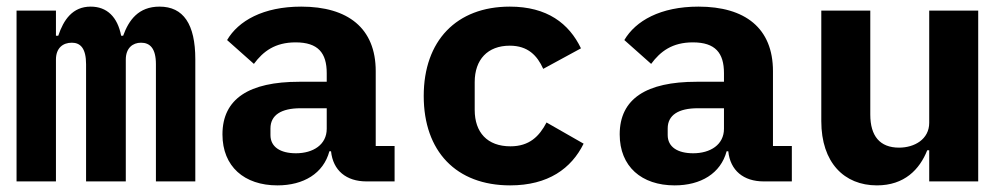

<svg xmlns="http://www.w3.org/2000/svg" viewBox="-20 -548 3040 580"><path d="M149 0V-368C149 -403 170 -419 197 -419C223 -419 240 -402 240 -354V0H360V-368C360 -403 381 -419 406 -419C433 -419 451 -402 451 -354V0H570V-369C570 -475 534 -528 462 -528C398 -528 369 -487 352 -440H346C335 -497 303 -528 254 -528C199 -528 172 -488 156 -440H149V-516H30V0Z M1172 0V-107H1115V-333C1115 -463 1031 -528 890 -528C775 -528 700 -485 666 -427L747 -355C775 -393 811 -420 873 -420C941 -420 967 -388 967 -327V-301H884C733 -301 652 -250 652 -142C652 -45 718 12 818 12C897 12 957 -24 975 -91H980C986 -33 1026 0 1087 0ZM874 -85C827 -85 797 -104 797 -140V-160C797 -200 829 -221 888 -221H967V-159C967 -111 926 -85 874 -85Z M1521 12C1636 12 1706 -39 1743 -114L1631 -178C1609 -136 1579 -106 1522 -106C1452 -106 1414 -148 1414 -216V-300C1414 -368 1453 -410 1520 -410C1575 -410 1603 -380 1621 -340L1735 -402C1699 -477 1633 -528 1520 -528C1359 -528 1260 -425 1260 -258C1260 -91 1358 12 1521 12Z M2372 0V-107H2315V-333C2315 -463 2231 -528 2090 -528C1975 -528 1900 -485 1866 -427L1947 -355C1975 -393 2011 -420 2073 -420C2141 -420 2167 -388 2167 -327V-301H2084C1933 -301 1852 -250 1852 -142C1852 -45 1918 12 2018 12C2097 12 2157 -24 2175 -91H2180C2186 -33 2226 0 2287 0ZM2074 -85C2027 -85 1997 -104 1997 -140V-160C1997 -200 2029 -221 2088 -221H2167V-159C2167 -111 2126 -85 2074 -85Z M2787 0H2935V-516H2787V-177C2787 -127 2742 -102 2696 -102C2638 -102 2609 -137 2609 -202V-516H2461V-182C2461 -57 2530 12 2629 12C2712 12 2758 -36 2781 -94H2787Z"/></svg>

Font: IBM Plex Mono
Style: Bold
Weight: 700
Monospace: yes
Designer: Mike Abbink, Paul van der Laan, Pieter van Rosmalen
Foundry: Bold Monday
Version: Version 2.004